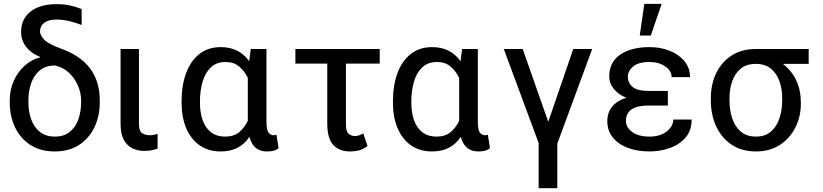

<svg xmlns="http://www.w3.org/2000/svg" viewBox="-20 -786 4325 1009"><path d="M90.9 -617.9Q90.9 -686.1 140.3 -725.1Q189.6 -764.2 277 -764.2Q315.3 -764.2 345.7 -757.8Q376.1 -751.4 409.1 -738.6V-654.8Q387.8 -663.4 350.9 -673.3Q313.9 -683.2 275.6 -683.2Q235.1 -683.2 212.7 -666.4Q190.3 -649.5 190.3 -620.7Q190.3 -602.6 210.8 -579.2Q231.2 -555.8 298.3 -531.2Q504.3 -459.2 504.3 -258.5V-248.6Q504.3 -175.4 476 -116.8Q447.8 -58.2 395.1 -24.1Q342.3 9.9 268.5 9.9Q193.2 9.9 140.1 -24.1Q87 -58.2 59.1 -116.8Q31.2 -175.4 31.2 -248.6V-258.5Q31.2 -315.3 52.9 -362.6Q74.6 -409.8 110.8 -441.8Q147 -473.7 190.3 -484.4V-487.2Q144.5 -505.3 117.7 -539.2Q90.9 -573.2 90.9 -617.9ZM129.3 -258.5V-248.6Q129.3 -199.6 144 -158.6Q158.7 -117.5 189.5 -92.9Q220.2 -68.2 268.5 -68.2Q316.1 -68.2 346.6 -92.9Q377.1 -117.5 391.7 -158.6Q406.2 -199.6 406.2 -248.6V-258.5Q406.2 -298.3 389.2 -337.2Q372.2 -376.1 341.3 -404.7Q310.4 -433.2 268.5 -441.8Q220.2 -441.8 189.5 -416.4Q158.7 -391 144 -349.3Q129.3 -307.5 129.3 -258.5Z M613.6 -528.4H710.2V-134.9Q710.2 -96.6 727.5 -85.9Q744.7 -75.3 767 -75.3Q777.7 -75.3 790.3 -77.8Q802.9 -80.3 808.2 -82.4V-4.3Q797.6 -1.1 780.2 3Q762.8 7.1 737.2 7.1Q703.8 7.1 675.8 -6.6Q647.7 -20.2 630.7 -51.3Q613.6 -82.4 613.6 -134.9Z M934.3 -244.3V-254.3Q934.3 -337.4 957.9 -401.5Q981.5 -465.6 1027.5 -502Q1073.5 -538.4 1140.3 -538.4Q1190.3 -538.4 1227.3 -519.2Q1264.2 -500 1289.4 -464.5L1297.9 -528.4H1380.3V-146.3Q1380.3 -102.6 1391.3 -89Q1402.3 -75.3 1417.3 -75.3Q1424.4 -75.3 1432.9 -78.1L1444.2 -7.1Q1428.3 4.6 1413 7.3Q1397.7 9.9 1381.7 9.9Q1348.4 9.9 1325.1 -8.2Q1301.8 -26.3 1290.8 -66.8Q1266 -29.5 1228.7 -9.8Q1191.4 9.9 1140.3 9.9Q1074.2 9.9 1028.2 -22.9Q982.2 -55.8 958.3 -113.1Q934.3 -170.5 934.3 -244.3ZM1030.9 -254.3V-244.3Q1030.9 -196 1044.4 -156.1Q1057.9 -116.1 1087.4 -92.2Q1116.8 -68.2 1164.4 -68.2Q1208.8 -68.2 1236.9 -91.4Q1264.9 -114.7 1282.3 -151.3V-376.4Q1264.6 -413.4 1236.5 -436.8Q1208.5 -460.2 1165.8 -460.2Q1117.5 -460.2 1087.9 -431.8Q1058.2 -403.4 1044.6 -356.5Q1030.9 -309.7 1030.9 -254.3Z M1975.5 -528.4V-451.7H1797.9V-132.1Q1797.9 -94.8 1812.3 -82.9Q1826.7 -71 1844.8 -71Q1857.6 -71 1869.5 -75.5Q1881.4 -79.9 1888.8 -85.2L1911.6 -18.5Q1887.1 -0.4 1864.9 4.8Q1842.7 9.9 1819.2 9.9Q1763.8 9.9 1731.9 -23.8Q1699.9 -57.5 1699.9 -136.4V-451.7H1532.3V-528.4Z M2045.1 -244.3V-254.3Q2045.1 -337.4 2068.7 -401.5Q2092.3 -465.6 2138.3 -502Q2184.3 -538.4 2251.1 -538.4Q2301.1 -538.4 2338.1 -519.2Q2375 -500 2400.2 -464.5L2408.7 -528.4H2491.1V-146.3Q2491.1 -102.6 2502.1 -89Q2513.1 -75.3 2528.1 -75.3Q2535.2 -75.3 2543.7 -78.1L2555 -7.1Q2539.1 4.6 2523.8 7.3Q2508.5 9.9 2492.5 9.9Q2459.2 9.9 2435.9 -8.2Q2412.6 -26.3 2401.6 -66.8Q2376.8 -29.5 2339.5 -9.8Q2302.2 9.9 2251.1 9.9Q2185 9.9 2139 -22.9Q2093 -55.8 2069.1 -113.1Q2045.1 -170.5 2045.1 -244.3ZM2141.7 -254.3V-244.3Q2141.7 -196 2155.2 -156.1Q2168.7 -116.1 2198.2 -92.2Q2227.6 -68.2 2275.2 -68.2Q2319.6 -68.2 2347.7 -91.4Q2375.7 -114.7 2393.1 -151.3V-376.4Q2375.4 -413.4 2347.3 -436.8Q2319.2 -460.2 2276.6 -460.2Q2228.3 -460.2 2198.7 -431.8Q2169 -403.4 2155.4 -356.5Q2141.7 -309.7 2141.7 -254.3Z M2726.9 -528.4 2861.2 -146 2992.5 -528.4H3092L2908.7 -30.9V203.1H2810.7V-34.4L2627.5 -528.4Z M3387.4 -308.2H3489.7V-231.5H3387.4Q3329.9 -231.5 3299.7 -211.6Q3269.5 -191.8 3269.5 -149.1Q3269.5 -117.2 3302 -92.7Q3334.5 -68.2 3393.1 -68.2Q3449.6 -68.2 3483.8 -95.3Q3518.1 -122.5 3518.1 -157.7H3614.7Q3614.7 -99.4 3582 -62.3Q3549.4 -25.2 3498.6 -7.6Q3447.8 9.9 3393.1 9.9Q3329.2 9.9 3279.1 -9.1Q3229 -28.1 3200.3 -63.7Q3171.5 -99.4 3171.5 -149.1Q3171.5 -195 3197.3 -226Q3223 -257.1 3271 -272.4Q3229 -289.8 3205.3 -319.1Q3181.5 -348.4 3181.5 -383.5Q3181.5 -459.2 3239.3 -498.8Q3297.2 -538.4 3393.1 -538.4Q3451.3 -538.4 3499.8 -519Q3548.3 -499.6 3577.2 -464.3Q3606.2 -429 3606.2 -380.7H3509.6Q3509.6 -413.7 3475.9 -437Q3442.1 -460.2 3393.1 -460.2Q3334.5 -460.2 3307 -436.3Q3279.5 -412.3 3279.5 -383.5Q3279.5 -350.5 3304.2 -329.4Q3328.8 -308.2 3387.4 -308.2ZM3342 -599.4 3366.1 -765.6H3457L3400.2 -599.4Z M3715.6 -258.5V-269.9Q3715.6 -343 3743.8 -401.6Q3772 -460.2 3824.8 -494.3Q3877.5 -528.4 3951.3 -528.4H4229.8V-450.3H4094.1Q4139.9 -415.5 4164.2 -364Q4188.6 -312.5 4188.6 -248.6V-238.6Q4188.6 -174.7 4160.7 -117.9Q4132.8 -61.1 4080.1 -25.6Q4027.3 9.9 3952.8 9.9Q3878.2 9.9 3825.1 -25.6Q3772 -61.1 3743.8 -121.8Q3715.6 -182.5 3715.6 -258.5ZM3813.6 -269.9V-258.5Q3813.6 -207.4 3827.9 -164.1Q3842.3 -120.7 3873 -94.5Q3903.8 -68.2 3952.8 -68.2Q4001.1 -68.2 4031.4 -94.5Q4061.8 -120.7 4076.2 -164.1Q4090.6 -207.4 4090.6 -258.5V-269.9Q4090.6 -318.2 4076.2 -359.2Q4061.8 -400.2 4031.1 -425.2Q4000.4 -450.3 3951.3 -450.3Q3903.1 -450.3 3872.7 -425.2Q3842.3 -400.2 3827.9 -359.2Q3813.6 -318.2 3813.6 -269.9Z"/></svg>

Font: Interface
Style: Regular
Weight: 400
Designer: Rasmus Andersson
Foundry: rsms
Version: Version 1.8